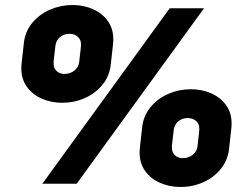

<svg xmlns="http://www.w3.org/2000/svg" viewBox="-20 -733 982 766"><path d="M700 13Q656 13 618.5 -3.5Q581 -20 559 -51Q537 -82 537 -124Q537 -128 537.5 -136.5Q538 -145 539 -152L547 -224Q552 -271 580.5 -305.5Q609 -340 651.5 -358.5Q694 -377 741 -377Q786 -377 823 -360.5Q860 -344 882 -313.5Q904 -283 904 -240Q904 -236 903.5 -228Q903 -220 902 -212L894 -140Q889 -93 860.5 -58.5Q832 -24 790 -5.5Q748 13 700 13ZM228 -323Q184 -323 146.5 -339.5Q109 -356 87 -387Q65 -418 65 -460Q65 -464 65.5 -472.5Q66 -481 67 -488L75 -560Q80 -607 108.5 -641.5Q137 -676 179.5 -694.5Q222 -713 269 -713Q314 -713 351 -696.5Q388 -680 410 -649.5Q432 -619 432 -576Q432 -572 431.5 -564Q431 -556 430 -548L422 -476Q417 -429 388.5 -394.5Q360 -360 318 -341.5Q276 -323 228 -323ZM237 -438Q260 -438 277 -451.5Q294 -465 296 -486L302 -539Q303 -545 303 -549.5Q303 -554 303 -558Q303 -575 290 -586.5Q277 -598 257 -598Q242 -598 229.5 -591.5Q217 -585 210 -574.5Q203 -564 201 -550L195 -497Q194 -491 194 -487Q194 -483 194 -478Q194 -461 206 -449.5Q218 -438 237 -438ZM709 -102Q732 -102 749 -115.5Q766 -129 768 -150L774 -203Q775 -209 775 -213.5Q775 -218 775 -222Q775 -239 762 -250.5Q749 -262 729 -262Q714 -262 701.5 -255.5Q689 -249 682 -238.5Q675 -228 673 -214L667 -161Q666 -155 666 -151Q666 -147 666 -142Q666 -125 678 -113.5Q690 -102 709 -102ZM149 0 657 -700H794L286 0Z"/></svg>

Font: MuseoModerno Black
Style: Italic
Weight: 900
Italic angle: -9°
Designer: Pablo Cosgaya, Héctor Gatti, Marcela Romero, and the Authors of The MuseoModerno Project.
Foundry: Omnibus-Type Team
Version: Version 1.003